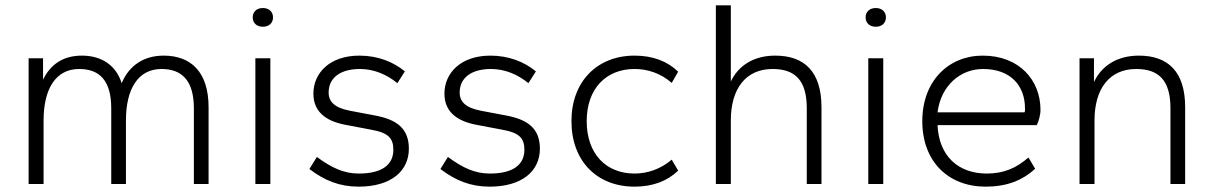

<svg xmlns="http://www.w3.org/2000/svg" viewBox="-20 -688 4540 718"><path d="M760 0V-287C760 -420 693 -480 592 -480C521 -480 464 -446 435 -377C415 -441 363 -480 286 -480C215 -480 168 -446 141 -390V-470H87V0H143V-238C143 -355 188 -430 276 -430C352 -430 396 -387 396 -283V0H451V-238C451 -355 496 -430 584 -430C660 -430 705 -387 705 -283V0Z M991 0V-470H935V0ZM963 -588C986 -588 1001 -602 1001 -623C1001 -644 986 -658 963 -658C940 -658 925 -644 925 -623C925 -602 940 -588 963 -588Z M1321 10C1442 10 1509 -48 1509 -132C1509 -208 1463 -241 1383 -256L1288 -274C1232 -285 1209 -307 1209 -342C1209 -398 1254 -430 1326 -430C1379 -430 1427 -409 1466 -377L1494 -421C1451 -457 1392 -480 1324 -480C1212 -480 1152 -414 1152 -338C1152 -275 1192 -236 1273 -221L1368 -203C1432 -192 1451 -171 1451 -128C1451 -73 1410 -39 1322 -39C1266 -39 1221 -60 1165 -101L1137 -56C1193 -13 1250 10 1321 10Z M1811 10C1932 10 1999 -48 1999 -132C1999 -208 1953 -241 1873 -256L1778 -274C1722 -285 1699 -307 1699 -342C1699 -398 1744 -430 1816 -430C1869 -430 1917 -409 1956 -377L1984 -421C1941 -457 1882 -480 1814 -480C1702 -480 1642 -414 1642 -338C1642 -275 1682 -236 1763 -221L1858 -203C1922 -192 1941 -171 1941 -128C1941 -73 1900 -39 1812 -39C1756 -39 1711 -60 1655 -101L1627 -56C1683 -13 1740 10 1811 10Z M2353 10C2421 10 2476 -11 2516 -50L2492 -91C2451 -56 2402 -39 2353 -39C2246 -39 2174 -113 2174 -235C2174 -356 2246 -430 2353 -430C2402 -430 2451 -414 2492 -378L2516 -420C2476 -459 2421 -480 2353 -480C2213 -480 2117 -383 2117 -235C2117 -85 2213 10 2353 10Z M3052 0V-287C3052 -420 2988 -480 2879 -480C2799 -480 2741 -443 2713 -383V-668H2657V0H2713V-238C2713 -355 2768 -430 2869 -430C2954 -430 2997 -387 2997 -283V0Z M3283 0V-470H3227V0ZM3255 -588C3278 -588 3293 -602 3293 -623C3293 -644 3278 -658 3255 -658C3232 -658 3217 -644 3217 -623C3217 -602 3232 -588 3255 -588Z M3666 10C3743 10 3802 -12 3851 -57L3826 -99C3781 -60 3735 -39 3670 -39C3563 -39 3491 -105 3486 -220H3857C3864 -233 3871 -258 3871 -277C3871 -389 3791 -480 3655 -480C3527 -480 3429 -385 3429 -235C3429 -83 3527 10 3666 10ZM3656 -430C3759 -430 3813 -368 3813 -283C3813 -278 3814 -272 3811 -268H3486C3499 -369 3572 -430 3656 -430Z M4412 0V-287C4412 -420 4348 -480 4239 -480C4158 -480 4099 -442 4071 -381V-470H4017V0H4073V-238C4073 -355 4128 -430 4229 -430C4314 -430 4357 -387 4357 -283V0Z"/></svg>

Font: Gantari Light
Style: Regular
Weight: 300
Designer: Anugrah Pasau
Foundry: Lafontype
Version: Version 1.000